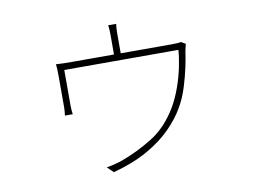

<svg xmlns="http://www.w3.org/2000/svg" viewBox="-73 -708 1146 870"><g transform="rotate(-10 500.0 -273.0)"><path d="M511 -603Q509 -592 508.5 -578.5Q508 -565 508 -557Q508 -549 508 -527Q508 -505 508 -481.5Q508 -458 508 -445H477Q477 -458 477 -481.5Q477 -505 477 -527Q477 -549 477 -557Q477 -565 476.5 -578.5Q476 -592 474 -603ZM806 -459Q805 -455 802.5 -445.5Q800 -436 798 -425Q795 -400 786 -357Q777 -314 762 -266Q747 -218 723 -177Q697 -132 653 -87.5Q609 -43 543 -5.5Q477 32 384 57L356 30Q368 28 380 25.5Q392 23 403.5 19.5Q415 16 423 14Q503 -15 573.5 -59Q644 -103 693 -186Q716 -226 732 -271.5Q748 -317 757 -361Q766 -405 768 -438H243Q243 -424 243 -399.5Q243 -375 243 -348.5Q243 -322 243 -301Q243 -280 243 -271Q243 -263 244 -251.5Q245 -240 246 -234H210Q211 -240 212 -251.5Q213 -263 213 -271Q213 -280 213 -298.5Q213 -317 213 -339.5Q213 -362 213 -381Q213 -400 213 -410Q213 -422 212.5 -440Q212 -458 210 -470Q224 -469 244 -468.5Q264 -468 283 -468H743Q763 -468 772.5 -469Q782 -470 786 -471Z"/></g></svg>

Font: Noto Sans HK Thin
Style: Regular
Weight: 100
Designer: Ryoko NISHIZUKA 西塚涼子 (kana, bopomofo & ideographs); Paul D. Hunt (Latin, Greek & Cyrillic); Sandoll Communications 산돌커뮤니
Foundry: Adobe
Version: Version 2.004-H2;hotconv 1.0.118;makeotfexe 2.5.65603